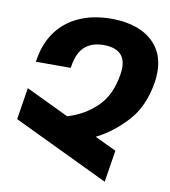

<svg xmlns="http://www.w3.org/2000/svg" viewBox="-86 -834 823 930"><g transform="rotate(10 325.5 -368.5)"><path d="M650.9 -543.9Q650.9 -517.1 647 -493.7Q627.4 -370.6 558.6 -296.4Q489.7 -222.2 411.1 -183.6L516.6 -133.3L491.7 23.4L21.5 -201.7L46.4 -358.4L257.3 -257.3Q338.9 -281.2 399.4 -338.9Q460 -396.5 476.6 -502.4Q479.5 -520 479.5 -534.2Q479.5 -582 451.9 -605Q424.3 -627.9 373 -627.9Q314.9 -627.9 280.5 -597.7Q246.1 -567.4 235.8 -502.4L233.9 -491.2H62.5L64.5 -503.4Q77.6 -585.4 120.8 -643.1Q164.1 -700.7 232.2 -730.2Q300.3 -759.8 387.2 -759.8Q465.8 -759.8 525.1 -735.4Q584.5 -710.9 617.7 -662.4Q650.9 -613.8 650.9 -543.9Z"/></g></svg>

Font: Mardoto Black
Style: Italic
Weight: 900
Italic angle: -12°
Designer: Christian Robertson, Vahan Hovhannisyan
Foundry: Google
Version: Version 1.000